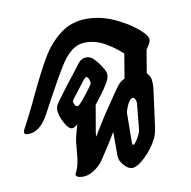

<svg xmlns="http://www.w3.org/2000/svg" viewBox="-78 -620 694 698"><g transform="rotate(-10 269.0 -271.5)"><path d="M148 -2Q148 -4 155 -18.5Q162 -33 166 -69L171 -122Q174 -139 178.5 -154.5Q183 -170 186 -180V-181Q173 -170 166 -170Q152 -170 137.5 -198Q123 -226 123 -246Q123 -260 138 -279Q169 -322 206 -368L231 -401Q243 -415 260 -415Q272 -415 283 -407Q303 -389 320 -358Q325 -348 325 -339Q325 -327 314.5 -309Q304 -291 278 -257L264 -239L254 -180Q253 -174 249.5 -155Q246 -136 246 -126H247Q255 -141 285 -188L300 -211L330 -255Q350 -285 359.5 -296.5Q369 -308 384 -315L399 -405Q372 -430 338 -449.5Q304 -469 268 -469Q238 -469 215.5 -451.5Q193 -434 172 -400.5Q151 -367 112 -295L79 -234Q48 -177 4 -177Q-10 -177 -10 -186Q-10 -190 -7 -196Q8 -223 36 -280L52 -314Q90 -394 118 -441.5Q146 -489 187.5 -521Q229 -553 286 -553Q342 -553 398 -525Q454 -497 486 -463Q498 -450 498 -439Q498 -431 490.5 -419Q483 -407 481 -404L467 -320Q475 -312 478.5 -303Q482 -294 482 -280Q482 -267 481 -260L463 -125Q461 -110 458 -99Q455 -88 450 -79Q434 -47 404.5 -18.5Q375 10 355 10Q341 10 325.5 -7.5Q310 -25 310 -42V-130H309Q288 -95 286 -92L250 -37Q236 -17 215 -3.5Q194 10 174 10Q162 10 155 7Q148 4 148 -2ZM206 -250Q215 -259 230 -277.5Q245 -296 253 -308Q254 -309 257 -313.5Q260 -318 260 -322Q260 -329 256 -337Q252 -345 247 -345Q245 -345 237 -336L200 -288Q192 -278 188.5 -273.5Q185 -269 185 -265Q185 -259 189 -252.5Q193 -246 197 -246Q202 -246 206 -250ZM404 -126 413 -219V-221Q413 -228 409.5 -234.5Q406 -241 402 -241Q395 -241 388 -231.5Q381 -222 376 -208Q371 -196 371 -184L370 -83Q370 -72 373 -72Q379 -72 391 -92Q403 -112 404 -126Z"/></g></svg>

Font: Charm
Style: Bold
Weight: 700
Designer: Katatrad Aksorn Co.,Ltd.
Foundry: Cadson Demak Co.,Ltd.
Version: Version 1.001